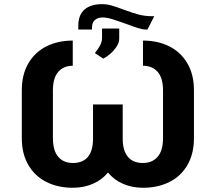

<svg xmlns="http://www.w3.org/2000/svg" viewBox="-20 -886 1029 916"><path d="M715.8 -808.6 683.6 -745.1H675.8Q661.1 -745.1 639.9 -751.7Q618.7 -758.3 580.1 -772.5Q538.6 -787.6 513.4 -795.2Q488.3 -802.7 469.7 -802.7Q446.8 -802.7 432.9 -790.8Q418.9 -778.8 418.9 -754.9V-745.1H353.5V-762.7Q353.5 -814.5 383.1 -840.3Q412.6 -866.2 466.8 -866.2Q490.2 -866.2 513.2 -859.6Q536.1 -853 570.3 -839.8Q612.8 -824.2 642.6 -816.4Q672.4 -808.6 707 -808.6ZM466.8 -704.1V-750H548.8V-701.2Q548.8 -683.6 537.1 -665Q525.4 -646.5 507.8 -630.9Q490.2 -615.2 472.7 -606.4L432.6 -632.8Q449.7 -653.8 458.3 -670.9Q466.8 -688 466.8 -704.1ZM232.4 -455.1V-227.5Q232.4 -167.5 257.8 -137.9Q283.2 -108.4 327.1 -108.4Q375.5 -108.4 399.7 -137.9Q423.8 -167.5 423.8 -224.6V-387.7H565.4V-224.6Q565.4 -167.5 590.1 -137.9Q614.7 -108.4 662.1 -108.4Q706.5 -108.4 732.2 -138.2Q757.8 -168 757.8 -227.5V-455.1Q757.8 -513.7 732.2 -543Q706.5 -572.3 662.1 -572.3V-692.4Q732.9 -692.4 787.8 -664.8Q842.8 -637.2 874 -583.7Q905.3 -530.3 905.3 -455.1V-227.5Q905.3 -151.9 874 -98.4Q842.8 -44.9 787.8 -17.6Q732.9 9.8 662.1 9.8Q610.4 9.8 567.4 -8.8Q524.4 -27.3 495.1 -63Q465.8 -27.3 422.6 -8.8Q379.4 9.8 327.1 9.8Q256.8 9.8 201.9 -17.6Q147 -44.9 115.5 -98.4Q84 -151.9 84 -227.5V-455.1Q84 -530.3 115.2 -583.7Q146.5 -637.2 201.4 -664.8Q256.3 -692.4 327.1 -692.4V-572.3Q283.2 -572.3 257.8 -543Q232.4 -513.7 232.4 -455.1Z"/></svg>

Font: Pretendard JP
Style: Bold
Weight: 700
Designer: Base glyphs from Inter by Rasmus Andersson; Hangeul glyphs from Noto Sans CJK(Source Han Sans) by Jang Soo-young and Kan
Foundry: Kil Hyung-jin
Version: Version 1.309